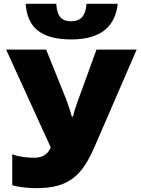

<svg xmlns="http://www.w3.org/2000/svg" viewBox="-20 -973 734 1003"><path d="M595 -953H432C427 -884 396 -862 353 -862C306 -862 278 -882 274 -953H114C123 -828 196 -767 353 -767C516 -767 583 -843 595 -953ZM694 -714H484L413 -518C404 -493 372 -412 361 -364H355C346 -402 322 -465 308 -498L221 -714H12L245 -203C235 -179 214 -149 160 -149C126 -149 80 -153 44 -167V-5C85 6 136 10 169 10C350 10 413 -65 477 -213Z"/></svg>

Font: Noto Sans UI Black
Style: Regular
Weight: 900
Designer: Monotype Design Team
Foundry: Monotype Imaging Inc.
Version: Version 1.901